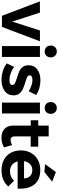

<svg xmlns="http://www.w3.org/2000/svg" viewBox="924 -1744 824 2719"><g transform="rotate(90 1336.5 -385.0)"><path d="M-2.9 -537.1 155.8 -538.1 283.2 -146 409.2 -538.1H562L358.9 0H201.2Z M629.9 -538.1H783.7V0H629.9ZM766.1 -752.9Q789.6 -729 789.6 -690.9Q789.6 -652.8 766.1 -628.9Q742.7 -605 706.1 -605Q669.4 -605 646 -629.4Q622.6 -653.8 622.6 -691.4Q622.6 -729 646 -752.9Q669.4 -776.9 706.1 -776.9Q742.7 -776.9 766.1 -752.9Z M1044.4 -392.1Q1044.4 -370.1 1067.4 -358.2Q1090.3 -346.2 1145 -330.1Q1199.7 -314 1236.6 -297.4Q1273.4 -280.8 1300.5 -248.3Q1327.6 -215.8 1327.6 -163.1Q1327.6 -83 1266.1 -38.6Q1204.6 5.9 1108.4 5.9Q1042.5 5.9 981.4 -13.7Q920.4 -33.2 875.5 -68.8L925.3 -172.9Q966.3 -140.6 1016.8 -123.3Q1067.4 -106 1112.3 -106Q1180.7 -106 1180.7 -147.9Q1180.7 -170.9 1157 -183.8Q1133.3 -196.8 1079.8 -212.4Q1026.4 -228 990 -243.9Q953.6 -259.8 927.5 -292.5Q901.4 -325.2 901.4 -377Q901.4 -457 961.4 -501Q1021.5 -544.9 1113.3 -544.9Q1231 -544.9 1323.2 -484.9L1270.5 -379.9Q1178.2 -432.1 1111.3 -432.1Q1044.4 -432.1 1044.4 -392.1Z M1430.2 -538.1H1584V0H1430.2ZM1566.4 -752.9Q1589.8 -729 1589.8 -690.9Q1589.8 -652.8 1566.4 -628.9Q1543 -605 1506.3 -605Q1469.7 -605 1446.3 -629.4Q1422.9 -653.8 1422.9 -691.4Q1422.9 -729 1446.3 -752.9Q1469.7 -776.9 1506.3 -776.9Q1543 -776.9 1566.4 -752.9Z M1755.9 -159.2V-408.2H1680.7V-514.2H1755.9V-662.1H1908.7V-514.2H2054.7V-407.2H1908.7V-185.1Q1908.7 -123 1957.5 -123Q1991.7 -123 2032.7 -143.1L2064.9 -29.8Q2004.4 6.8 1927 6.8Q1849.6 6.8 1802.7 -36.1Q1755.9 -79.1 1755.9 -159.2Z M2259.8 -313H2504.4Q2502.4 -366.2 2470.5 -398.2Q2438.5 -430.2 2387.2 -430.2Q2335.9 -430.2 2302.2 -398.7Q2268.6 -367.2 2259.8 -313ZM2384.8 -543Q2514.6 -543 2582 -468Q2649.4 -393.1 2649.4 -258.8Q2649.4 -234.9 2648.4 -222.2H2262.7Q2275.9 -171.4 2312.7 -142.6Q2349.6 -113.8 2401.4 -113.8Q2480.5 -113.8 2537.6 -170.9L2618.7 -88.9Q2534.2 5.9 2388.7 5.9Q2303.7 5.9 2240.2 -28.1Q2176.8 -62 2142.1 -124Q2107.4 -186 2107.4 -267.6Q2107.4 -349.1 2142.6 -411.6Q2177.7 -474.1 2240.7 -508.5Q2303.7 -543 2384.8 -543ZM2413.6 -764.2 2549.8 -710.9 2413.6 -601.1 2301.8 -610.8Z"/></g></svg>

Font: Montserrat-SemiBold
Style: Regular
Weight: 600
Designer: Julieta Ulanovsky
Foundry: Julieta Ulanovsky
Version: Version 6.001